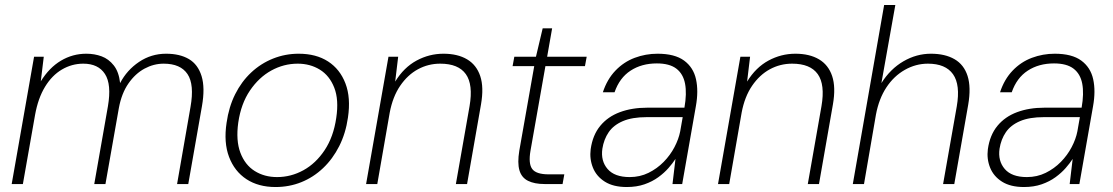

<svg xmlns="http://www.w3.org/2000/svg" viewBox="-20 -740 4477 772"><path d="M27 0 117 -512H156L144 -413Q178 -468 225 -496Q272 -524 327 -524Q360 -524 388.5 -513.5Q417 -503 437.5 -477Q458 -451 463 -406Q490 -458 539 -491Q588 -524 648 -524Q703 -524 739.5 -502.5Q776 -481 790.5 -434Q805 -387 792 -313L737 0H692L746 -310Q762 -400 734 -442Q706 -484 638 -484Q598 -484 561 -464Q524 -444 496.5 -404.5Q469 -365 458 -306L404 0H359L414 -313Q429 -401 402 -442.5Q375 -484 315 -484Q269 -484 229 -460.5Q189 -437 161 -391Q133 -345 121 -278L72 0Z M1088 12Q1019 12 971 -19.5Q923 -51 901 -109Q879 -167 891 -246Q900 -310 925.5 -361Q951 -412 990 -448.5Q1029 -485 1078 -504.5Q1127 -524 1181 -524Q1251 -524 1299 -493Q1347 -462 1369 -404.5Q1391 -347 1379 -267Q1370 -204 1344 -152.5Q1318 -101 1279 -64Q1240 -27 1191.5 -7.5Q1143 12 1088 12ZM1094 -28Q1150 -28 1200 -55.5Q1250 -83 1285.5 -136.5Q1321 -190 1332 -266Q1343 -339 1324 -387.5Q1305 -436 1266 -460Q1227 -484 1177 -484Q1121 -484 1071 -456.5Q1021 -429 985 -376Q949 -323 938 -247Q928 -175 946.5 -126Q965 -77 1004 -52.5Q1043 -28 1094 -28Z M1452 0 1542 -512H1581L1569 -412Q1604 -469 1655 -496.5Q1706 -524 1763 -524Q1820 -524 1858 -501.5Q1896 -479 1911 -434Q1926 -389 1914 -320L1858 0H1813L1868 -313Q1883 -400 1853 -442Q1823 -484 1750 -484Q1702 -484 1660.5 -461.5Q1619 -439 1589 -395Q1559 -351 1547 -287L1497 0Z M2170 0Q2129 0 2103 -13Q2077 -26 2068.5 -55.5Q2060 -85 2068 -134L2128 -474H2041L2048 -512H2135L2162 -626H2200L2180 -512H2339L2332 -474H2173L2113 -134Q2104 -82 2120 -60.5Q2136 -39 2186 -39H2249L2242 0Z M2500 12Q2446 12 2412 -9.5Q2378 -31 2364 -66Q2350 -101 2355 -140Q2363 -197 2393.5 -234Q2424 -271 2472.5 -289Q2521 -307 2582 -307H2732Q2742 -364 2734.5 -403.5Q2727 -443 2699.5 -464Q2672 -485 2621 -485Q2560 -485 2515.5 -456Q2471 -427 2451 -369H2404Q2421 -421 2454.5 -456Q2488 -491 2532 -507.5Q2576 -524 2624 -524Q2693 -524 2730.5 -496.5Q2768 -469 2778.5 -421.5Q2789 -374 2778 -313L2723 0H2684L2696 -101Q2685 -84 2668 -64.5Q2651 -45 2627 -27.5Q2603 -10 2571.5 1Q2540 12 2500 12ZM2512 -28Q2553 -28 2587.5 -45Q2622 -62 2648.5 -89Q2675 -116 2692 -148.5Q2709 -181 2715 -212L2725 -269H2580Q2522 -269 2484.5 -253Q2447 -237 2427.5 -208.5Q2408 -180 2402 -142Q2395 -93 2423 -60.5Q2451 -28 2512 -28Z M2867 0 2957 -512H2996L2984 -412Q3019 -469 3070 -496.5Q3121 -524 3178 -524Q3235 -524 3273 -501.5Q3311 -479 3326 -434Q3341 -389 3329 -320L3273 0H3228L3283 -313Q3298 -400 3268 -442Q3238 -484 3165 -484Q3117 -484 3075.5 -461.5Q3034 -439 3004 -395Q2974 -351 2962 -287L2912 0Z M3409 0 3535 -720H3580L3524 -406Q3560 -463 3612.5 -493.5Q3665 -524 3723 -524Q3780 -524 3818 -502Q3856 -480 3870.5 -434.5Q3885 -389 3873 -319L3817 0H3772L3827 -312Q3842 -399 3812 -441.5Q3782 -484 3711 -484Q3662 -484 3618 -459Q3574 -434 3544 -388.5Q3514 -343 3502 -279L3454 0Z M4097 12Q4043 12 4009 -9.5Q3975 -31 3961 -66Q3947 -101 3952 -140Q3960 -197 3990.5 -234Q4021 -271 4069.5 -289Q4118 -307 4179 -307H4329Q4339 -364 4331.5 -403.5Q4324 -443 4296.5 -464Q4269 -485 4218 -485Q4157 -485 4112.5 -456Q4068 -427 4048 -369H4001Q4018 -421 4051.5 -456Q4085 -491 4129 -507.5Q4173 -524 4221 -524Q4290 -524 4327.5 -496.5Q4365 -469 4375.5 -421.5Q4386 -374 4375 -313L4320 0H4281L4293 -101Q4282 -84 4265 -64.5Q4248 -45 4224 -27.5Q4200 -10 4168.5 1Q4137 12 4097 12ZM4109 -28Q4150 -28 4184.5 -45Q4219 -62 4245.5 -89Q4272 -116 4289 -148.5Q4306 -181 4312 -212L4322 -269H4177Q4119 -269 4081.5 -253Q4044 -237 4024.5 -208.5Q4005 -180 3999 -142Q3992 -93 4020 -60.5Q4048 -28 4109 -28Z"/></svg>

Font: DM Sans 12pt ExtraLight
Style: Italic
Weight: 250
Italic angle: -10°
Version: Version 4.004;gftools[0.9.30]